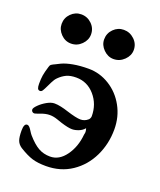

<svg xmlns="http://www.w3.org/2000/svg" viewBox="-123 -706 664 798"><g transform="rotate(20 209.0 -306.5)"><path d="M56 -21Q41 -31 35.5 -45.5Q30 -60 30 -89Q30 -120 44 -120Q50 -120 55 -114.5Q60 -109 65.5 -100Q71 -91 76 -85Q103 -54 126 -41Q149 -28 178 -28Q218 -28 246.5 -67.5Q275 -107 280 -162Q282 -170 282 -174Q282 -181 279 -190Q269 -178 253.5 -172Q238 -166 225 -166Q208 -166 176 -176Q170 -178 152.5 -184Q135 -190 119 -190Q101 -190 80 -182Q59 -174 55 -174Q50 -174 46 -177.5Q42 -181 42 -187Q42 -194 55.5 -207.5Q69 -221 87.5 -231.5Q106 -242 121 -242Q134 -242 150 -238.5Q166 -235 181 -230Q225 -216 244 -216Q262 -216 276 -228Q279 -230 281.5 -235Q284 -240 284 -245Q284 -298 251 -336Q218 -374 169 -374Q143 -374 126 -366Q109 -358 94 -343Q85 -334 78 -319.5Q71 -305 69 -301Q61 -284 56.5 -277Q52 -270 46 -270Q38 -270 35 -276.5Q32 -283 32 -297Q32 -319 34.5 -334.5Q37 -350 45 -376Q47 -384 51 -387Q55 -390 59.5 -392Q64 -394 66 -395Q69 -397 88 -406Q107 -415 137 -420.5Q167 -426 205 -426Q254 -426 297 -399.5Q340 -373 365.5 -327Q391 -281 391 -225Q391 -161 364.5 -106Q338 -51 289 -18Q240 15 175 15Q139 15 114.5 7.5Q90 0 56 -21ZM35 -563Q35 -590 54 -609Q73 -628 99 -628Q126 -628 145.5 -609Q165 -590 165 -563Q165 -538 145.5 -518.5Q126 -499 99 -499Q73 -499 54 -518.5Q35 -538 35 -563ZM223 -563Q223 -590 242 -609Q261 -628 287 -628Q314 -628 334 -609Q354 -590 354 -563Q354 -538 334 -518.5Q314 -499 287 -499Q262 -499 242.5 -518.5Q223 -538 223 -563Z"/></g></svg>

Font: EB Garamond SemiBold
Style: Regular
Weight: 600
Designer: Georg Duffner and Octavio Pardo
Foundry: Georg Duffner
Version: Version 1.000